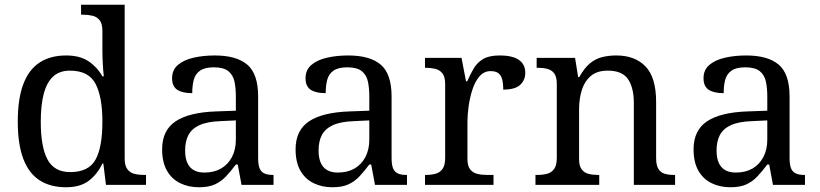

<svg xmlns="http://www.w3.org/2000/svg" viewBox="-20 -780 3459 810"><path d="M259 10Q193 10 147.5 -19Q102 -48 78.5 -109.5Q55 -171 55 -267Q55 -364 78.5 -425.5Q102 -487 147.5 -516.5Q193 -546 259 -546Q317 -546 353.5 -521.5Q390 -497 412 -458H418Q415 -483 413.5 -513.5Q412 -544 412 -568V-650Q412 -680 400.5 -694.5Q389 -709 370.5 -713.5Q352 -718 330 -718H322V-760H506V-110Q506 -81 517.5 -66Q529 -51 547.5 -46.5Q566 -42 588 -42H596V0H427L416 -90H412Q390 -44 354 -17Q318 10 259 10ZM276 -54Q354 -54 383 -106.5Q412 -159 412 -267Q412 -371 383 -426.5Q354 -482 275 -482Q231 -482 204 -457Q177 -432 164.5 -384Q152 -336 152 -266Q152 -160 180.5 -107Q209 -54 276 -54Z M819 10Q775 10 739.5 -7.5Q704 -25 684 -60.5Q664 -96 664 -150Q664 -230 720.5 -268Q777 -306 892 -310L975 -313V-373Q975 -409 969 -436.5Q963 -464 943 -480Q923 -496 882 -496Q844 -496 824 -482Q804 -468 797.5 -443.5Q791 -419 791 -387Q749 -387 727.5 -401.5Q706 -416 706 -450Q706 -485 730.5 -506Q755 -527 796 -536.5Q837 -546 886 -546Q978 -546 1023.5 -507Q1069 -468 1069 -373V-114Q1069 -86 1075 -70.5Q1081 -55 1095 -48.5Q1109 -42 1131 -42H1134V0H999L983 -86H975Q954 -58 934 -36.5Q914 -15 887.5 -2.5Q861 10 819 10ZM842 -52Q883 -52 912.5 -69Q942 -86 958.5 -117.5Q975 -149 975 -191V-272L911 -269Q854 -267 821.5 -252Q789 -237 775 -210.5Q761 -184 761 -145Q761 -114 770 -93.5Q779 -73 797 -62.5Q815 -52 842 -52Z M1382 10Q1338 10 1302.5 -7.5Q1267 -25 1247 -60.5Q1227 -96 1227 -150Q1227 -230 1283.5 -268Q1340 -306 1455 -310L1538 -313V-373Q1538 -409 1532 -436.5Q1526 -464 1506 -480Q1486 -496 1445 -496Q1407 -496 1387 -482Q1367 -468 1360.5 -443.5Q1354 -419 1354 -387Q1312 -387 1290.5 -401.5Q1269 -416 1269 -450Q1269 -485 1293.5 -506Q1318 -527 1359 -536.5Q1400 -546 1449 -546Q1541 -546 1586.5 -507Q1632 -468 1632 -373V-114Q1632 -86 1638 -70.5Q1644 -55 1658 -48.5Q1672 -42 1694 -42H1697V0H1562L1546 -86H1538Q1517 -58 1497 -36.5Q1477 -15 1450.5 -2.5Q1424 10 1382 10ZM1405 -52Q1446 -52 1475.5 -69Q1505 -86 1521.5 -117.5Q1538 -149 1538 -191V-272L1474 -269Q1417 -267 1384.5 -252Q1352 -237 1338 -210.5Q1324 -184 1324 -145Q1324 -114 1333 -93.5Q1342 -73 1360 -62.5Q1378 -52 1405 -52Z M1773 0V-42H1776Q1799 -42 1817.5 -47Q1836 -52 1847 -67.5Q1858 -83 1858 -114V-426Q1858 -456 1846.5 -470.5Q1835 -485 1816.5 -489.5Q1798 -494 1776 -494H1773V-536H1927L1946 -437H1951Q1964 -467 1979 -492Q1994 -517 2019 -531.5Q2044 -546 2088 -546Q2143 -546 2169.5 -527Q2196 -508 2196 -473Q2196 -442 2174.5 -422Q2153 -402 2103 -402Q2103 -430 2098 -447Q2093 -464 2081.5 -472Q2070 -480 2050 -480Q2022 -480 2003 -458Q1984 -436 1973 -402Q1962 -368 1957 -331.5Q1952 -295 1952 -266V-109Q1952 -80 1963.5 -65.5Q1975 -51 1993.5 -46.5Q2012 -42 2034 -42H2062V0Z M2239 0V-42H2247Q2270 -42 2288.5 -47Q2307 -52 2318 -67.5Q2329 -83 2329 -114V-426Q2329 -456 2318 -470.5Q2307 -485 2289 -489.5Q2271 -494 2249 -494H2244V-536H2406L2419 -455H2424Q2445 -493 2468.5 -512.5Q2492 -532 2520 -539Q2548 -546 2580 -546Q2659 -546 2703.5 -499.5Q2748 -453 2748 -350V-114Q2748 -83 2757.5 -67.5Q2767 -52 2784 -47Q2801 -42 2823 -42H2828V0H2654V-345Q2654 -410 2629.5 -446Q2605 -482 2544 -482Q2499 -482 2472.5 -459.5Q2446 -437 2434.5 -400Q2423 -363 2423 -320V-109Q2423 -80 2434 -65.5Q2445 -51 2463 -46.5Q2481 -42 2503 -42H2508V0Z M3061 10Q3017 10 2981.5 -7.5Q2946 -25 2926 -60.5Q2906 -96 2906 -150Q2906 -230 2962.5 -268Q3019 -306 3134 -310L3217 -313V-373Q3217 -409 3211 -436.5Q3205 -464 3185 -480Q3165 -496 3124 -496Q3086 -496 3066 -482Q3046 -468 3039.5 -443.5Q3033 -419 3033 -387Q2991 -387 2969.5 -401.5Q2948 -416 2948 -450Q2948 -485 2972.5 -506Q2997 -527 3038 -536.5Q3079 -546 3128 -546Q3220 -546 3265.5 -507Q3311 -468 3311 -373V-114Q3311 -86 3317 -70.5Q3323 -55 3337 -48.5Q3351 -42 3373 -42H3376V0H3241L3225 -86H3217Q3196 -58 3176 -36.5Q3156 -15 3129.5 -2.5Q3103 10 3061 10ZM3084 -52Q3125 -52 3154.5 -69Q3184 -86 3200.5 -117.5Q3217 -149 3217 -191V-272L3153 -269Q3096 -267 3063.5 -252Q3031 -237 3017 -210.5Q3003 -184 3003 -145Q3003 -114 3012 -93.5Q3021 -73 3039 -62.5Q3057 -52 3084 -52Z"/></svg>

Font: Noto Serif Thai
Style: Regular
Weight: 400
Designer: Monotype Design Team
Foundry: Monotype Imaging Inc.
Version: Version 2.001